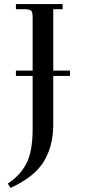

<svg xmlns="http://www.w3.org/2000/svg" viewBox="-20 -722 418 941"><path d="M18 178Q78 139 109 80Q140 21 140 -91V-350H58V-376H140V-637Q140 -662 133 -669Q126 -676 101 -677H58V-702H287V-677H241V-376H323V-350H241V-111Q241 -7 195 69Q149 145 32 199Z"/></svg>

Font: Dihjauti
Style: Bold
Weight: 700
Designer: T. Christopher White
Version: Version 3.0.0